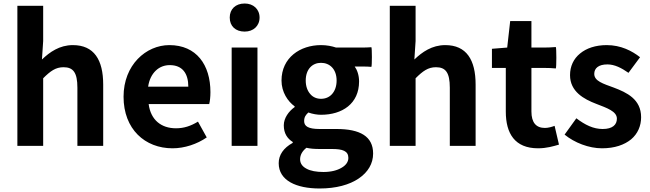

<svg xmlns="http://www.w3.org/2000/svg" viewBox="-20 -831 3706 1094"><path d="M79 -399V0H152H226V-385C267 -426 297 -448 342 -448C397 -448 421 -418 421 -331V0H568V-349C568 -490 516 -574 395 -574C319 -574 263 -534 219 -492L226 -597V-798H79Z M1085 -238H1172C1176 -252 1179 -279 1179 -306C1179 -462 1099 -574 945 -574C812 -574 684 -461 684 -280C684 -95 806 14 963 14C1032 14 1103 -10 1158 -48L1108 -138C1067 -113 1028 -100 983 -100C899 -100 839 -147 827 -238H999ZM868 -429C890 -450 918 -460 947 -460C1020 -460 1053 -412 1053 -337H938H824C830 -378 846 -408 868 -429Z M1447 -280V-560H1300V0H1373H1447ZM1435 -789C1420 -803 1399 -811 1374 -811C1322 -811 1289 -779 1289 -731C1289 -682 1322 -651 1374 -651C1399 -651 1420 -659 1435 -673C1450 -687 1459 -707 1459 -731C1459 -755 1450 -775 1435 -789Z M2024 186C2077 150 2106 101 2106 44C2106 -54 2032 -96 1897 -96H1801C1736 -96 1713 -112 1713 -141C1713 -165 1723 -177 1737 -190C1762 -181 1788 -177 1809 -177C1930 -177 2026 -240 2026 -367C2026 -402 2015 -433 2001 -452H2049C2066 -452 2085 -451 2096 -450C2100 -452 2100 -560 2096 -562C2080 -561 2064 -560 2046 -560H1995H1895C1871 -568 1842 -574 1809 -574C1691 -574 1584 -503 1584 -372C1584 -306 1620 -253 1659 -225V-221C1625 -197 1597 -158 1597 -117C1597 -70 1618 -41 1648 -22V-17C1595 12 1568 52 1568 99C1568 198 1669 243 1801 243C1895 243 1971 222 2024 186ZM1748 -295C1732 -313 1722 -339 1722 -372C1722 -437 1760 -473 1809 -473C1859 -473 1898 -437 1898 -372C1898 -339 1888 -313 1872 -295C1856 -277 1834 -268 1809 -268C1785 -268 1763 -277 1748 -295ZM1726 130C1703 118 1690 100 1690 77C1690 53 1701 31 1726 11C1747 16 1770 18 1803 18H1872C1932 18 1965 29 1965 69C1965 91 1951 111 1926 125C1901 140 1866 149 1823 149C1783 149 1749 143 1726 130Z M2201 -399V0H2274H2348V-385C2389 -426 2419 -448 2464 -448C2519 -448 2543 -418 2543 -331V0H2690V-349C2690 -490 2638 -574 2517 -574C2441 -574 2385 -534 2341 -492L2348 -597V-798H2201Z M3008 -320V-444H3078C3101 -444 3130 -443 3147 -441C3151 -444 3151 -560 3147 -563C3124 -561 3101 -560 3078 -560H3008V-711H2887L2870 -560L2783 -553V-444H2862V-319V-195C2862 -71 2913 14 3046 14C3095 14 3134 2 3165 -7L3140 -114C3125 -108 3103 -102 3085 -102C3035 -102 3008 -132 3008 -196Z M3285 -526C3248 -496 3228 -453 3228 -403C3228 -309 3307 -266 3378 -239C3437 -216 3495 -197 3495 -155C3495 -120 3470 -96 3414 -96C3361 -96 3314 -119 3264 -157L3197 -64C3253 -18 3335 14 3410 14C3483 14 3538 -6 3576 -37C3614 -69 3633 -114 3633 -163C3633 -266 3551 -304 3477 -332C3417 -354 3366 -369 3366 -410C3366 -442 3390 -464 3441 -464C3482 -464 3521 -444 3561 -416L3627 -505C3581 -541 3518 -574 3437 -574C3373 -574 3321 -556 3285 -526Z"/></svg>

Font: GenSekiGothic2 TW B
Style: Regular
Weight: 700
Version: Version 2.100;PS 2.1;hotconv 16.6.51;makeotf.lib2.5.65220 DE